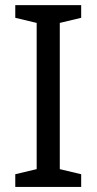

<svg xmlns="http://www.w3.org/2000/svg" viewBox="-20 -734 379 754"><path d="M298.8 0H40V-49.8L124 -69.8V-644L40 -664.1V-713.9H298.8V-664.1L214.8 -644V-69.8L298.8 -49.8Z"/></svg>

Font: Genotype
Style: Regular
Weight: 400
Foundry: Ascender Corporation
Version: Version 1.00